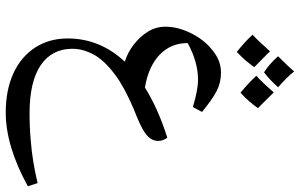

<svg xmlns="http://www.w3.org/2000/svg" viewBox="-208 -686 1045 669"><g transform="rotate(90 314.5 -351.5)"><path d="M372 151Q294 151 236 124.5Q178 98 146 49Q114 0 114 -65Q114 -177 195 -264Q164 -273 135.5 -295Q107 -317 90 -345Q73 -372 73 -406Q73 -435 83.5 -465.5Q94 -496 112.5 -523.5Q131 -551 156 -570Q191 -599 233 -599Q268 -599 297 -584Q326 -569 370 -533L353 -501Q323 -510 299.5 -514.5Q276 -519 258 -519Q227 -519 195 -510Q163 -501 130 -483Q130 -424 171 -385Q212 -346 285 -334Q322 -357 365.5 -376.5Q409 -396 460 -412Q471 -396 471 -381Q471 -368 465 -357Q459 -346 444 -335Q430 -325 408 -315Q386 -305 360 -295Q285 -263 241.5 -231Q198 -199 175 -164Q163 -144 156.5 -123.5Q150 -103 150 -81Q150 -10 207 29Q264 68 375 68Q400 68 423 67Q446 66 468 64Q507 61 543.5 55Q580 49 618 40L629 74Q560 112 495.5 131.5Q431 151 372 151ZM161 -654Q142 -669 127 -683Q112 -697 101 -709Q113 -720 127.5 -735.5Q142 -751 159 -770Q164 -764 178 -750.5Q192 -737 214 -715Q205 -702 192 -686.5Q179 -671 161 -654ZM303 -667Q286 -681 271.5 -694.5Q257 -708 244 -722Q253 -730 268 -745.5Q283 -761 302 -783Q316 -769 329.5 -755Q343 -741 357 -728Q347 -714 334 -698.5Q321 -683 303 -667ZM232 -749Q219 -757 204.5 -769.5Q190 -782 176 -798Q191 -813 204.5 -827Q218 -841 229 -854Q239 -841 252.5 -827.5Q266 -814 284 -798Q270 -782 256.5 -769.5Q243 -757 232 -749Z"/></g></svg>

Font: Noto Naskh Arabic UI
Style: Regular
Weight: 400
Designer: Monotype Design Team, David Williams, Mohamad Dakak and Nizar Qandah
Foundry: Monotype Imaging Inc.
Version: Version 2.014